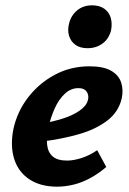

<svg xmlns="http://www.w3.org/2000/svg" viewBox="-20 -687 486 721"><path d="M195 14Q132 14 90.5 -13.5Q49 -41 33.5 -89.5Q18 -138 30 -201Q44 -267 85 -320.5Q126 -374 185.5 -406Q245 -438 316 -438Q368 -438 397 -421.5Q426 -405 435 -377Q444 -349 437 -317Q425 -266 382 -233.5Q339 -201 276 -183Q213 -165 141 -156L136 -223Q179 -230 216.5 -242Q254 -254 279.5 -272Q305 -290 310 -311Q313 -321 310.5 -331.5Q308 -342 299.5 -349Q291 -356 274 -356Q246 -356 223.5 -335Q201 -314 186 -281Q171 -248 162 -209Q154 -172 157 -143.5Q160 -115 178 -99.5Q196 -84 232 -84Q256 -84 286 -93.5Q316 -103 345 -123L379 -60Q350 -35 318.5 -18Q287 -1 255.5 6.5Q224 14 195 14ZM309 -506Q281 -506 263.5 -518.5Q246 -531 239.5 -552Q233 -573 239 -597Q246 -628 269 -647.5Q292 -667 326 -667Q354 -667 372 -654Q390 -641 396 -619.5Q402 -598 397 -573Q389 -541 365 -523.5Q341 -506 309 -506Z"/></svg>

Font: Ysabeau Office ExtraBold
Style: Italic
Weight: 800
Italic angle: -12°
Designer: Christian Thalmann (Catharsis Fonts)
Version: Version 2.001;gftools[0.9.30]; featfreeze: tnum,lnum,ss02